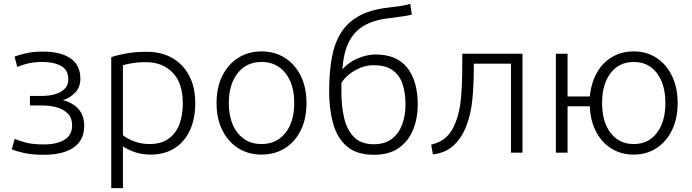

<svg xmlns="http://www.w3.org/2000/svg" viewBox="-20 -796 3609 1001"><path d="M208 11Q148 11 105 1.5Q62 -8 41 -18L57 -72Q69 -66 107.5 -54.5Q146 -43 207 -43Q278 -43 317 -68Q356 -93 356 -141Q356 -182 333 -204.5Q310 -227 275.5 -236.5Q241 -246 204 -246H136V-296H201Q233 -296 264 -304Q295 -312 315.5 -331Q336 -350 336 -382Q336 -432 298 -452.5Q260 -473 202 -473Q155 -473 121 -464Q87 -455 70 -447L56 -501Q76 -509 114 -518Q152 -527 203 -527Q297 -527 348 -491.5Q399 -456 399 -385Q399 -342 372 -313.5Q345 -285 308 -274Q361 -260 390 -226.5Q419 -193 419 -140Q419 -65 364 -27Q309 11 208 11Z M560 185V-498Q592 -509 638.5 -517.5Q685 -526 745 -526Q822 -526 878.5 -493.5Q935 -461 966.5 -401Q998 -341 998 -258Q998 -178 970.5 -117.5Q943 -57 890.5 -23.5Q838 10 765 10Q719 10 681 -3.5Q643 -17 621 -33V185ZM759 -45Q820 -45 858.5 -72.5Q897 -100 915 -147.5Q933 -195 933 -257Q933 -363 880 -417.5Q827 -472 740 -472Q701 -472 671 -467Q641 -462 621 -456V-91Q641 -74 678.5 -59.5Q716 -45 759 -45Z M1343 10Q1275 10 1222 -23.5Q1169 -57 1139 -117.5Q1109 -178 1109 -259Q1109 -340 1139 -400.5Q1169 -461 1222 -494.5Q1275 -528 1343 -528Q1412 -528 1465 -494.5Q1518 -461 1548 -400.5Q1578 -340 1578 -259Q1578 -178 1548.5 -117.5Q1519 -57 1466 -23.5Q1413 10 1343 10ZM1343 -45Q1422 -45 1468 -103Q1514 -161 1514 -259Q1514 -357 1468 -415Q1422 -473 1343 -473Q1265 -473 1219 -414.5Q1173 -356 1173 -259Q1173 -161 1219 -103Q1265 -45 1343 -45Z M1929 11Q1840 11 1789 -32.5Q1738 -76 1717 -151Q1696 -226 1696 -319Q1696 -414 1709 -490Q1722 -566 1755.5 -621.5Q1789 -677 1848.5 -711Q1908 -745 2001 -756Q2051 -762 2076 -766Q2101 -770 2119 -776L2127 -720Q2113 -716 2088.5 -712Q2064 -708 2015 -702Q1931 -693 1878.5 -662.5Q1826 -632 1798.5 -576.5Q1771 -521 1765 -434Q1796 -471 1845 -491.5Q1894 -512 1937 -512Q2049 -512 2103.5 -442.5Q2158 -373 2158 -250Q2158 -181 2134.5 -121.5Q2111 -62 2060.5 -25.5Q2010 11 1929 11ZM1929 -44Q1985 -44 2021.5 -71Q2058 -98 2076 -145Q2094 -192 2094 -251Q2094 -311 2079 -357Q2064 -403 2027.5 -429.5Q1991 -456 1927 -456Q1893 -456 1860 -443Q1827 -430 1801 -409Q1775 -388 1760 -364Q1760 -356 1760 -341Q1760 -326 1760 -314Q1760 -237 1775.5 -176Q1791 -115 1827.5 -79.5Q1864 -44 1929 -44Z M2237 9 2228 -42Q2276 -53 2306.5 -81Q2337 -109 2356 -160Q2377 -213 2383.5 -286Q2390 -359 2390 -448V-516H2704V0H2644V-464H2450V-428Q2450 -357 2443 -281Q2436 -205 2414 -147Q2392 -84 2349 -41.5Q2306 1 2237 9Z M3284 10Q3219 10 3168.5 -21Q3118 -52 3088 -109Q3058 -166 3055 -242H2939V0H2878V-516H2939V-293H3055Q3062 -364 3092 -417Q3122 -470 3171.5 -499Q3221 -528 3284 -528Q3351 -528 3402.5 -494.5Q3454 -461 3483.5 -400Q3513 -339 3513 -259Q3513 -178 3483.5 -117.5Q3454 -57 3402.5 -23.5Q3351 10 3284 10ZM3284 -45Q3360 -45 3404.5 -103Q3449 -161 3449 -259Q3449 -357 3404.5 -415Q3360 -473 3284 -473Q3208 -473 3163.5 -415Q3119 -357 3119 -259Q3119 -161 3163.5 -103Q3208 -45 3284 -45Z"/></svg>

Font: Ubuntu Sans Light
Style: Regular
Weight: 300
Designer: Dalton Maag Ltd
Foundry: Dalton Maag Ltd
Version: Version 1.006; ttfautohint (v1.8.4.7-5d5b)